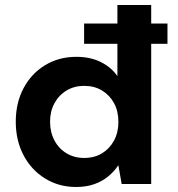

<svg xmlns="http://www.w3.org/2000/svg" viewBox="-20 -735 711 767"><path d="M316 -560V-641H649V-560ZM284 12Q215 12 160 -22Q105 -56 74 -115Q43 -174 43 -249Q43 -324 74 -382.5Q105 -441 160 -474.5Q215 -508 285 -508Q341 -508 383 -487Q425 -466 449 -431V-715H584V0H466L453 -74H452Q436 -50 412.5 -30.5Q389 -11 357 0.5Q325 12 284 12ZM316 -104Q357 -104 387.5 -122.5Q418 -141 435.5 -173.5Q453 -206 453 -248Q453 -291 435.5 -323Q418 -355 387.5 -373.5Q357 -392 316 -392Q277 -392 246 -373.5Q215 -355 197.5 -322.5Q180 -290 180 -249Q180 -207 197.5 -174Q215 -141 246 -122.5Q277 -104 316 -104Z"/></svg>

Font: DM Sans 28pt
Style: Bold
Weight: 700
Version: Version 4.004;gftools[0.9.30]